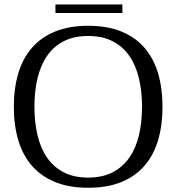

<svg xmlns="http://www.w3.org/2000/svg" viewBox="-20 -844 802 874"><path d="M43 -357.9Q43 -441.9 63.2 -510Q83.5 -578.1 125.2 -626.2Q167 -674.3 230.7 -700.4Q294.4 -726.6 381.3 -726.6Q468.3 -726.6 532 -700.7Q595.7 -674.8 637.5 -626.7Q679.2 -578.6 699.5 -510.5Q719.7 -442.4 719.7 -357.9Q719.7 -273.4 699.5 -205.3Q679.2 -137.2 637.5 -89.1Q595.7 -41 532 -15.1Q468.3 10.7 381.3 10.7Q294.4 10.7 230.7 -15.4Q167 -41.5 125.2 -89.6Q83.5 -137.7 63.2 -205.8Q43 -273.9 43 -357.9ZM136.7 -357.9Q136.7 -287.1 150.9 -227.8Q165 -168.5 194.8 -125.7Q224.6 -83 270.8 -59.3Q316.9 -35.6 381.3 -35.6Q445.8 -35.6 491.9 -59.3Q538.1 -83 568.1 -125.7Q598.1 -168.5 612.3 -227.8Q626.5 -287.1 626.5 -357.9Q626.5 -428.7 612.3 -488Q598.1 -547.4 568.4 -590.1Q538.6 -632.8 492.2 -656.5Q445.8 -680.2 381.3 -680.2Q316.9 -680.2 270.5 -656.5Q224.1 -632.8 194.6 -590.1Q165 -547.4 150.9 -488Q136.7 -428.7 136.7 -357.9ZM232.4 -784.7V-823.7H537.1V-784.7Z"/></svg>

Font: Arian AMU Serif
Style: Regular
Weight: 400
Designer: Ruben Hakobyan (Tarumian)
Foundry: Ruben Hakobyan (Tarumian)
Version: Version 1.002